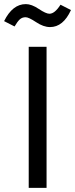

<svg xmlns="http://www.w3.org/2000/svg" viewBox="-37 -916 366 936"><path d="M190 0H103V-688H190ZM207 -784Q175 -784 139 -808Q103 -832 88 -832Q71 -832 59.5 -821.5Q48 -811 34 -787L-17 -813Q24 -896 89 -896Q117 -896 152 -872.5Q187 -849 204 -849Q230 -849 258 -893L309 -867Q271 -784 207 -784Z"/></svg>

Font: FiraSans
Style: Regular
Weight: 350
Designer: Carrois Corporate & Edenspiekermann AG
Foundry: Carrois Corporate GbR & Edenspiekermann AG
Version: Version 3.106;PS 003.106;hotconv 1.0.70;makeotf.lib2.5.58329